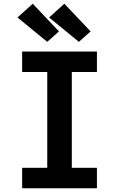

<svg xmlns="http://www.w3.org/2000/svg" viewBox="-20 -1012 640 1032"><path d="M99 0V-110H234V-625H99V-735H501V-625H366V-110H501V0ZM404 -787 244 -918 326 -992 467 -843ZM234 -787 74 -918 156 -992 297 -843Z"/></svg>

Font: Iosevka Slab XBdEx
Style: Regular
Weight: 800
Width: 7
Monospace: yes
Designer: Belleve Invis
Foundry: Belleve Invis
Version: Version 11.1.0; ttfautohint (v1.8.3)